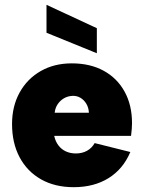

<svg xmlns="http://www.w3.org/2000/svg" viewBox="-20 -770 597 797"><path d="M173 -750 382 -653V-549L173 -634ZM286 7Q208 7 150.5 -25.5Q93 -58 61.5 -117Q30 -176 30 -255Q30 -329 61.5 -386Q93 -443 149 -475Q205 -507 278 -507Q354 -507 410 -476.5Q466 -446 497 -390Q528 -334 528 -259Q528 -248 527 -235Q526 -222 524 -206H205Q210 -183 222.5 -166.5Q235 -150 253.5 -141.5Q272 -133 295 -133Q321 -133 341 -144Q361 -155 373 -176L521 -139Q491 -68 430.5 -30.5Q370 7 286 7ZM349 -302Q348 -323 338.5 -339Q329 -355 314 -364Q299 -373 280 -372Q261 -371 245.5 -362Q230 -353 219.5 -337.5Q209 -322 207 -302Z"/></svg>

Font: Albert Sans Black
Style: Regular
Weight: 900
Designer: Andreas Rasmussen
Foundry: a.Foundry
Version: Version 1.025